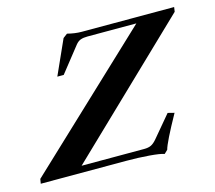

<svg xmlns="http://www.w3.org/2000/svg" viewBox="-161 -796 1048 935"><g transform="rotate(-15 363.0 -328.5)"><path d="M558.6 16.1Q539.1 8.8 484.1 4.4Q429.2 0 369.6 0H-62L-58.1 -23.4L589.8 -633.8H343.3Q322.8 -633.8 308.8 -628.9Q294.9 -624 283.2 -609.4L183.1 -482.9H150.9L229 -656.7L250.5 -672.9Q288.6 -663.1 322.3 -663.1H788.1L784.7 -640.1L152.8 -33.2H468.3Q489.7 -33.2 503.4 -39.8Q517.1 -46.4 531.7 -63.5L624 -173.3L656.7 -165Q584 -34.2 575.7 -0.5Z"/></g></svg>

Font: Elstob
Style: Bold Italic
Weight: 700
Italic angle: -20°
Designer: Peter S. Baker
Version: Version 1.015